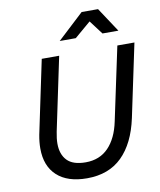

<svg xmlns="http://www.w3.org/2000/svg" viewBox="-101 -1022 933 1118"><g transform="rotate(-10 365.5 -463.5)"><path d="M92 -282 183 -715H286L195 -282Q187 -242 187 -213Q187 -149 221.5 -113Q256 -77 331 -77Q414 -77 466 -131Q518 -185 538 -282L630 -715H731L640 -284Q609 -139 530.5 -61.5Q452 16 323 16Q208 16 146 -41Q84 -98 84 -202Q84 -221 86 -241Q88 -261 92 -282ZM304 -799 459 -943H556L651 -799H557L495 -881L399 -799Z"/></g></svg>

Font: Wix Madefor Text Medium
Style: Italic
Weight: 500
Italic angle: -12°
Designer: Dalton Maag Ltd
Foundry: Dalton Maag Ltd
Version: Version 3.100